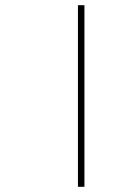

<svg xmlns="http://www.w3.org/2000/svg" viewBox="-20 -598 451 739"><path d="M280 -578H305V121H280Z"/></svg>

Font: BhuTuka Expanded One
Style: Regular
Weight: 400
Designer: Erin McLaughlin
Version: Version 1.000; ttfautohint (v1.8.3)